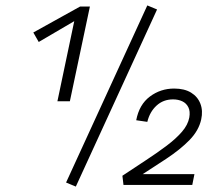

<svg xmlns="http://www.w3.org/2000/svg" viewBox="-20 -683 805 709"><path d="M192 -309 258 -623 292 -627 123 -528 103 -563 276 -659H312L238 -309ZM260 6 224 -9 524 -663 560 -648ZM432 -34Q477 -64 519 -91.5Q561 -119 595.5 -145Q630 -171 652 -196.5Q674 -222 679 -249Q683 -272 675.5 -287Q668 -302 653 -309Q638 -316 619 -316Q583 -316 558 -293Q533 -270 524 -233L483 -239Q494 -297 533.5 -326.5Q573 -356 623 -356Q661 -356 685.5 -341Q710 -326 720 -300Q730 -274 723 -242Q714 -201 680 -166Q646 -131 593 -96Q540 -61 470 -16L488 -40H698L690 0H436Z"/></svg>

Font: Ysabeau Office Light
Style: Italic
Weight: 300
Italic angle: -12°
Designer: Christian Thalmann (Catharsis Fonts)
Version: Version 2.001;gftools[0.9.30]; featfreeze: tnum,lnum,ss02